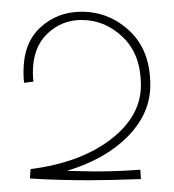

<svg xmlns="http://www.w3.org/2000/svg" viewBox="-20 -740 296 327"><path d="M141 -448Q181 -448 219 -451L220 -435Q164 -433 131 -433Q78 -433 31 -436L32 -452Q117 -463 168.5 -502.5Q220 -542 220 -595Q220 -647 189.5 -676.5Q159 -706 119 -706Q85 -706 60.5 -682.5Q36 -659 36 -617Q36 -607 37 -601L21 -599Q20 -606 20 -618Q20 -667 49 -693.5Q78 -720 119 -720Q166 -720 201 -687Q236 -654 236 -595Q236 -547 198 -508Q160 -469 94 -449Z"/></svg>

Font: Vibes
Style: Regular
Weight: 400
Designer: AbdElmomen Kadhim
Version: Version 1.100